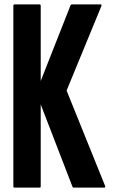

<svg xmlns="http://www.w3.org/2000/svg" viewBox="-20 -858 561 877"><path d="M460 -2.9Q459 -2 458 -1Q457 -1 456.1 -1Q409.2 -1 317.4 -1Q315.4 -1 314.5 -1Q312.5 -2 311.5 -3.9Q263.7 -128.9 166 -380.9Q166 -255.9 166 -5.9Q166 -3.9 165 -2Q163.1 -1 161.1 -1Q123 -1 45.9 -1Q43.9 -1 42 -2Q41 -3.9 41 -5.9Q41 -109.4 41 -316.4Q41 -488.3 41 -833Q41 -835 42 -835.9Q43.9 -837.9 45.9 -837.9Q84 -837.9 161.1 -837.9Q163.1 -837.9 165 -835.9Q166 -835 166 -833Q166 -717.8 166 -488.3Q211.9 -604.5 302.7 -835Q303.7 -835.9 304.7 -836.9Q306.6 -837.9 307.6 -837.9Q351.6 -837.9 437.5 -837.9Q439.5 -837.9 441.4 -837.9Q443.4 -836.9 443.4 -835.9Q443.4 -834 443.4 -833Q443.4 -832 443.4 -831.1Q389.6 -702.1 284.2 -444.3Q342.8 -298.8 460.9 -6.8Q460.9 -5.9 460.9 -5.9Q461.9 -4.9 460.9 -4.9Q460.9 -3.9 460 -2.9Z"/></svg>

Font: Typeface
Style: Regular
Weight: 400
Version: Version 1.0